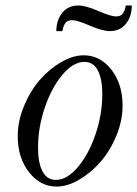

<svg xmlns="http://www.w3.org/2000/svg" viewBox="-20 -670 502 702"><path d="M184.1 -12.2Q225.1 -12.2 264.9 -59.3Q304.7 -106.4 329.3 -179.4Q354 -252.4 354 -325.2Q354 -382.3 337.4 -413.1Q320.8 -443.8 289.1 -443.8Q248 -443.8 208.3 -396.7Q168.5 -349.6 143.8 -276.6Q119.1 -203.6 119.1 -130.9Q119.1 -73.7 135.7 -43Q152.3 -12.2 184.1 -12.2ZM187 12.2Q127.4 12.2 86.2 -40.3Q44.9 -92.8 44.9 -171.9Q44.9 -227.5 67.9 -282.7Q90.8 -337.9 125.7 -377.9Q160.6 -418 203.9 -442.9Q247.1 -467.8 286.1 -467.8Q346.2 -467.8 387.2 -415.3Q428.2 -362.8 428.2 -284.2Q428.2 -228.5 405.3 -173.3Q382.3 -118.2 347.4 -78.1Q312.5 -38.1 269.3 -12.9Q226.1 12.2 187 12.2ZM208 -556.2H186Q186 -596.2 207.5 -623Q229 -649.9 266.1 -649.9Q293.5 -649.9 339.4 -629.9Q385.3 -609.9 403.8 -609.9Q420.4 -609.9 428.2 -619.4Q436 -628.9 439.9 -649.9H461.9Q461.9 -609.9 440.4 -583Q418.9 -556.2 381.8 -556.2Q354.5 -556.2 308.6 -576.2Q262.7 -596.2 244.1 -596.2Q227.5 -596.2 219.7 -586.7Q211.9 -577.1 208 -556.2Z"/></svg>

Font: Flanker Steampunk
Style: Italic
Weight: 400
Italic angle: -12°
Designer: Alexey Kryukov, Leonardo Di Lena
Foundry: Alexey Kryukov, Leonardo Di Lena
Version: 1.210